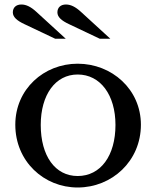

<svg xmlns="http://www.w3.org/2000/svg" viewBox="-20 -823 694 853"><path d="M325 -540C175 -540 48 -427 48 -269C48 -106 175 10 325 10C477 10 606 -107 606 -269C606 -426 477 -540 325 -540ZM325 -492C426 -492 493 -401 493 -268C493 -131 427 -41 325 -41C225 -41 161 -130 161 -268C161 -402 226 -492 325 -492ZM286 -716 423 -651H470L340 -770C315 -793 294 -803 273 -803C250 -803 235 -790 235 -768C235 -747 254 -731 286 -716ZM88 -716 225 -651H272L142 -770C117 -793 96 -803 75 -803C52 -803 37 -790 37 -768C37 -747 56 -731 88 -716Z"/></svg>

Font: Libre Baskerville
Style: Regular
Weight: 400
Designer: Pablo Impallari, Rodrigo Fuenzalida
Foundry: Pablo Impallari, Rodrigo Fuenzalida
Version: Version 1.051;Glyphs 3.2.3 (3260)